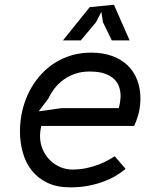

<svg xmlns="http://www.w3.org/2000/svg" viewBox="-20 -780 690 808"><path d="M508.5 -69.5Q493 -56 470.2 -42Q447.5 -28 418 -16.8Q388.5 -5.5 352.8 1.5Q317 8.5 276 8.5Q219.5 8.5 179.5 -10.8Q139.5 -30 113.8 -62.5Q88 -95 76 -137.8Q64 -180.5 64 -227.5Q64 -251 67 -275Q71.5 -311.5 83.2 -347Q95 -382.5 113.8 -414Q132.5 -445.5 157.8 -472Q183 -498.5 214.5 -517.8Q246 -537 283.2 -547.8Q320.5 -558.5 363 -558.5Q413 -558.5 451.8 -544.5Q490.5 -530.5 517 -505Q543.5 -479.5 557.2 -443.8Q571 -408 571 -364.5Q571 -343.5 567.5 -323Q565 -307.5 561.2 -294.5Q557.5 -281.5 553.5 -271.5Q549 -260 544.5 -250H154Q151 -238.5 149.8 -228Q148.5 -217.5 148.5 -207.5Q148.5 -176.5 160 -150.5Q171.5 -124.5 190.5 -105.8Q209.5 -87 234 -76.8Q258.5 -66.5 285 -66.5Q317 -66.5 345.2 -72.8Q373.5 -79 396.2 -88Q419 -97 436 -106.5Q453 -116 462.5 -122.5ZM479.5 -325Q480.5 -326.5 482 -333Q483.5 -339.5 484.8 -347.8Q486 -356 486.8 -363.8Q487.5 -371.5 487.5 -376Q487.5 -394 482 -412.2Q476.5 -430.5 462 -445.5Q447.5 -460.5 422 -469.8Q396.5 -479 356.5 -479Q324 -479 296.8 -469.8Q269.5 -460.5 247.8 -444.8Q226 -429 210 -408.5Q194 -388 184 -366L143 -311.5L239.5 -325ZM525.5 -610H450.5L413.5 -686L406.5 -730L384 -686.5L320 -610H245L357.5 -750L459.5 -760Z"/></svg>

Font: B612 Mono
Style: Italic
Weight: 400
Italic angle: -10°
Version: Version 1.005